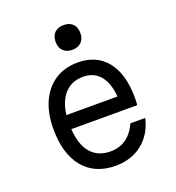

<svg xmlns="http://www.w3.org/2000/svg" viewBox="-151 -961 1002 1095"><g transform="rotate(-20 350.0 -413.0)"><path d="M615 -184Q593 -90 526.5 -37.5Q460 15 365 15Q240 15 170.5 -68Q101 -151 101 -304Q101 -399 133 -468.5Q165 -538 223 -575.5Q281 -613 361 -613Q474 -613 536.5 -534.5Q599 -456 599 -312Q599 -301 598.5 -289.5Q598 -278 597 -268H197Q203 -172 246 -122Q289 -72 365 -72Q474 -72 525 -184ZM361 -526Q292 -526 250 -480.5Q208 -435 198 -353H508Q501 -437 463.5 -481.5Q426 -526 361 -526ZM358 -691Q323 -691 303 -711Q283 -731 283 -766Q283 -802 303 -821.5Q323 -841 358 -841Q393 -841 413 -821.5Q433 -802 433 -766Q433 -731 413 -711Q393 -691 358 -691Z"/></g></svg>

Font: Martian Mono Light
Style: Regular
Weight: 300
Monospace: yes
Designer: Roman Shamin
Foundry: Evil Martians
Version: Version 1.000; ttfautohint (v1.8.4.7-5d5b)